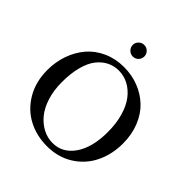

<svg xmlns="http://www.w3.org/2000/svg" viewBox="-224 -994 1160 1160"><g transform="rotate(45 355.5 -414.5)"><path d="M674.8 -327.1Q674.8 -232.4 637 -156.2Q599.1 -80.1 527.1 -35.2Q455.1 9.8 360.8 9.8Q271.5 9.8 198.7 -28.6Q126 -66.9 81.5 -142.3Q37.1 -217.8 37.1 -317.9Q37.1 -387.2 58.8 -449Q80.6 -510.7 120.4 -557.4Q160.2 -604 220.5 -631.1Q280.8 -658.2 353 -658.2Q419.9 -658.2 478.5 -635.3Q537.1 -612.3 580.8 -570.6Q624.5 -528.8 649.7 -465.8Q674.8 -402.8 674.8 -327.1ZM345.2 -621.1Q305.2 -621.1 271 -604.2Q236.8 -587.4 209.5 -553.5Q182.1 -519.5 166.5 -461.7Q150.9 -403.8 150.9 -328.1Q150.9 -258.8 168.9 -201.2Q187 -143.6 217.8 -106.2Q248.5 -68.8 288.1 -48.3Q327.6 -27.8 371.1 -27.8Q456.5 -27.8 508.8 -104.2Q561 -180.7 561 -311Q561 -384.3 543.7 -443.8Q526.4 -503.4 496.6 -541.7Q466.8 -580.1 428 -600.6Q389.2 -621.1 345.2 -621.1ZM294.9 -790Q294.9 -810.1 309.6 -824.5Q324.2 -838.9 344.2 -838.9Q365.2 -838.9 379.6 -824.5Q394 -810.1 394 -790Q394 -769 379.6 -754.6Q365.2 -740.2 344.2 -740.2Q324.2 -740.2 309.6 -754.9Q294.9 -769.5 294.9 -790Z"/></g></svg>

Font: Common Serif Medium
Style: Regular
Weight: 500
Designer: Philipp H. Poll, Khaled Hosny
Foundry: Stefan Peev, Context Ltd.
Version: Version 1.026